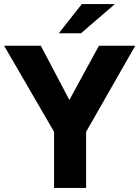

<svg xmlns="http://www.w3.org/2000/svg" viewBox="-22 -921 683 941"><path d="M243 -275 -2 -697H178L318 -431L463 -697H641L400 -275V0H243ZM379 -901H541L375 -758H266Z"/></svg>

Font: HK Grotesk Black
Style: Regular
Weight: 900
Designer: Alfredo Marco Pradil
Foundry: Hanken Design Co.
Version: Version 3.001